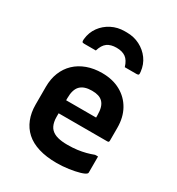

<svg xmlns="http://www.w3.org/2000/svg" viewBox="-194 -936 987 1070"><g transform="rotate(30 300.0 -401.0)"><path d="M302.1 -549.7Q370.4 -549.7 420.9 -521.8Q471.3 -494 499.3 -444.1Q527.2 -394.3 527.2 -327.1V-244.1Q527.2 -241.1 526.1 -238.6Q525.1 -236.1 522.6 -235.1Q520.2 -234 517.1 -234H287.1Q270.3 -234 252.6 -234Q234.9 -234 218 -234H176.8L173.6 -317.7H396.1Q396.1 -322 396.1 -325.1Q396.1 -328.2 396.1 -332.5Q396.1 -361.1 390.2 -381.3Q384.2 -401.5 371.5 -414.1Q360 -425.6 343 -430.8Q326 -436.1 302.1 -436.1Q252.3 -436.1 227.8 -411.7Q203.3 -387.3 203.3 -331.7V-210.3Q203.3 -193.5 206.2 -179.9Q209 -166.2 214.3 -155.3Q219.5 -144.4 227.5 -136.4Q243.8 -120.1 270.2 -113.1Q296.6 -106.2 331.6 -106.2Q367.6 -106.2 395.5 -109.9Q423.4 -113.6 448 -120Q472.6 -126.4 495.1 -135.1H514Q514 -109.4 514 -83.6Q514 -57.7 514 -31.8Q514 -29.8 513 -27.8Q512.1 -25.8 510.1 -23.8Q501.8 -15.5 474 -7.4Q446.2 0.7 408 6.2Q369.7 11.7 330.6 11.7Q264.9 11.7 215.1 -3.6Q165.3 -18.9 133.1 -48.1Q100.8 -77.3 84.4 -118.7Q67.9 -160.1 67.9 -211.7V-326.2Q67.9 -376.8 84.3 -417.9Q100.7 -459 131.7 -488.6Q162.8 -518.1 206.1 -533.9Q249.3 -549.7 302.1 -549.7ZM301 -711.9Q264.2 -711.9 241.8 -695.8Q219.4 -679.7 207.9 -640.7Q188.8 -640.7 170.2 -640.7Q151.6 -640.7 132.5 -640.7Q122.5 -640.7 120 -644.7Q117.5 -648.7 118.5 -662.7Q123.5 -707.8 148 -741.5Q172.5 -775.2 210.6 -794.7Q248.7 -814.2 294 -814.2H308Q353.5 -814.2 391.5 -794.7Q429.6 -775.2 454.1 -741.5Q478.7 -707.8 483.6 -662.7Q485.6 -648.7 482.6 -644.7Q479.6 -640.7 469.6 -640.7Q450.5 -640.7 431.9 -640.7Q413.3 -640.7 394.2 -640.7Q382.6 -679.7 360.2 -695.8Q337.8 -711.9 301 -711.9Z"/></g></svg>

Font: Recursive Sans Linear Light
Style: Regular
Weight: 300
Version: Version 1.085